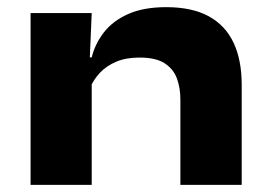

<svg xmlns="http://www.w3.org/2000/svg" viewBox="-20 -517 756 537"><path d="M484.5 0V-239.5Q484.5 -270.5 475 -297Q465.5 -323.5 440.8 -339.8Q416 -356 370.5 -356Q332.5 -356 305.2 -344.5Q278 -333 260 -314Q242 -295 232 -271.5L213 -356.5H236.5Q246 -395 271 -427Q296 -459 339 -478Q382 -497 445 -497Q516.5 -497 563.2 -471.8Q610 -446.5 633 -398Q656 -349.5 656 -280V0ZM65.5 0V-480.5H236.5L230 -327.5L236.5 -311V0Z"/></svg>

Font: Anek Latin Expanded
Style: Bold
Weight: 700
Width: 7
Designer: Yesha Goshar
Foundry: Ek Type
Version: Version 1.003